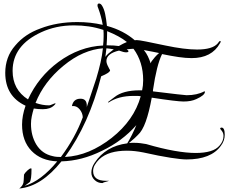

<svg xmlns="http://www.w3.org/2000/svg" viewBox="-20 -881 1312 1097"><path d="M90 196Q110 181 114 162Q115 159 115.5 148Q116 137 117 120V117Q121 108 135 94.5Q149 81 157 81Q160 81 160 84Q160 146 150 159L121 181Q168 167 214.5 132Q261 97 307 41Q214 37 160 -19Q106 -75 106 -169Q106 -220 126 -277Q10 -331 10 -465Q10 -509 24 -548.5Q38 -588 68 -622Q123 -687 210 -718Q305 -755 422 -755Q460 -755 496 -751Q532 -747 567 -739Q559 -787 541 -835Q537 -843 537 -850Q537 -861 546 -861Q556 -861 564 -847Q575 -829 581 -800Q587 -771 591 -733Q639 -720 679 -699Q719 -678 750 -651Q754 -652 761 -652Q773 -652 813.5 -644Q854 -636 925 -621Q1034 -598 1106 -598Q1194 -598 1224 -633Q1233 -647 1238 -647Q1239 -646 1240 -645.5Q1241 -645 1241 -644Q1241 -642 1240 -639.5Q1239 -637 1237 -634Q1190 -549 1075 -549Q1042 -549 1000.5 -555Q959 -561 906 -572Q875 -510 854 -366V-359Q944 -348 992 -342.5Q1040 -337 1046 -337Q1106 -337 1147 -359Q1151 -359 1151 -357Q1151 -337 1102 -315Q1073 -301 1029 -301Q1010 -301 964.5 -306.5Q919 -312 847 -323Q832 -240 812.5 -186Q793 -132 767 -109Q761 -102 749 -91.5Q737 -81 717 -64Q725 -65 733 -65Q741 -65 748 -65Q765 -65 782 -63Q799 -61 815 -58Q904 -32 975 -19.5Q1046 -7 1098 -7Q1148 -7 1182.5 -17.5Q1217 -28 1235 -50Q1257 -75 1257 -104Q1257 -121 1247.5 -133Q1238 -145 1238 -145Q1238 -152 1246 -152Q1264 -152 1264 -111Q1264 -77 1242 -48Q1186 30 1046 30Q1017 30 955 20.5Q893 11 799 -10Q774 -15 751 -17.5Q728 -20 705 -20Q654 -20 614.5 -8.5Q575 3 547 29Q531 45 521.5 61.5Q512 78 512 96Q512 152 585 152H603Q603 153 573 161Q570 162 568.5 163.5Q567 165 564 165Q539 165 520.5 147.5Q502 130 502 105Q502 77 520 50Q583 -46 707 -62Q735 -108 759 -166Q678 -74 562 -19Q447 38 331 41Q216 185 90 196ZM140 -313Q200 -443 314 -527Q434 -615 569 -621Q572 -647 572 -672Q572 -681 572 -691Q572 -701 571 -710Q529 -724 487.5 -730Q446 -736 403 -736Q350 -736 303.5 -726Q257 -716 216 -697Q52 -622 52 -476Q52 -369 140 -313ZM659 -618Q671 -625 683 -631Q695 -637 705 -641Q684 -658 655.5 -673.5Q627 -689 592 -703V-694Q592 -661 589 -622H593Q613 -622 629.5 -621Q646 -620 659 -618ZM328 16Q411 -96 453 -211Q452 -236 434.5 -257Q417 -278 391 -275Q399 -317 440 -317Q476 -317 476 -277Q476 -275 476 -272Q476 -269 475 -267L530 -432Q545 -482 554.5 -524.5Q564 -567 568 -605Q513 -601 456 -576.5Q399 -552 341 -504Q231 -413 183 -293Q203 -286 222 -282.5Q241 -279 261 -279Q266 -279 279.5 -285Q293 -291 296 -291Q297 -291 297 -289Q297 -286 289 -279Q267 -257 225 -257Q212 -257 199 -258Q186 -259 173 -261Q166 -238 161.5 -216Q157 -194 157 -173Q157 -106 187 -56Q220 -2 281 11Q292 14 303.5 15Q315 16 328 16ZM582 -556Q590 -567 600.5 -576Q611 -585 622 -593L630 -599Q620 -601 609.5 -602.5Q599 -604 588 -605ZM351 16Q422 12 488 -15.5Q554 -43 618 -93Q746 -194 784 -331Q774 -333 763.5 -333Q753 -333 743 -333Q656 -333 600 -295L597 -298L634 -326Q682 -365 779 -365H792Q798 -392 798 -423Q798 -527 743 -602H736Q730 -602 722 -601Q714 -600 704 -599Q714 -593 714 -588Q714 -582 700 -582Q687 -582 660 -592Q588 -575 588 -532Q588 -522 593.5 -509.5Q599 -497 604 -488.5Q609 -480 609 -480Q609 -466 558 -445Q489 -173 351 16ZM841 -519Q844 -529 847 -532Q855 -543 865.5 -555Q876 -567 889 -578Q874 -581 852.5 -585.5Q831 -590 802 -595Q816 -578 825 -559Q834 -540 841 -519Z"/></svg>

Font: Lavishly Yours
Style: Regular
Weight: 400
Designer: Robert E. Leuschke
Foundry: Robert E. Leuschke
Version: Version 1.010; ttfautohint (v1.8.3)